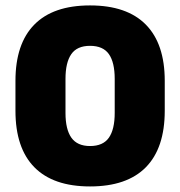

<svg xmlns="http://www.w3.org/2000/svg" viewBox="-20 -673 664 708"><path d="M312 14.5Q176.5 14.5 106.8 -56.2Q37 -127 37 -264.5V-375Q37 -511.5 106.5 -582.2Q176 -653 312 -653Q448 -653 517.8 -582.2Q587.5 -511.5 587.5 -375V-264.5Q587.5 -127 517.8 -56.2Q448 14.5 312 14.5ZM312 -134.5Q360 -134.5 381.5 -165.2Q403 -196 403 -256.5V-382Q403 -443 381.5 -473.5Q360 -504 312 -504Q264 -504 242.8 -473.2Q221.5 -442.5 221.5 -382V-256.5Q221.5 -196 243.2 -165.2Q265 -134.5 312 -134.5Z"/></svg>

Font: Anek Devanagari ExtraBold
Style: Regular
Weight: 800
Designer: Kailash Malviya (Devanagari) & Yesha Goshar (Latin)
Foundry: Ek Type
Version: Version 1.003